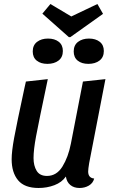

<svg xmlns="http://www.w3.org/2000/svg" viewBox="-20 -916 568 956"><path d="M419 -62Q419 -30 449 -27Q443 -4 422.5 8Q402 20 376 20Q348 20 330 5Q312 -10 308 -37Q288 -8 251 6Q214 20 172 20Q102 20 70 -18.5Q38 -57 38 -123Q38 -162 50.5 -230Q63 -298 102 -479Q105 -491 109 -510L218 -522Q172 -304 159.5 -237Q147 -170 147 -129Q147 -91 162.5 -65.5Q178 -40 214 -40Q262 -40 291 -87Q320 -134 333 -201L393 -510L505 -522L424 -104Q419 -74 419 -62ZM465 -896 493 -847 330 -731H323L191 -848L231 -896L335 -834ZM293 -662Q293 -631 271.5 -614.5Q250 -598 216 -598Q183 -598 163 -614Q143 -630 143 -660Q143 -691 164.5 -707.5Q186 -724 219 -724Q252 -724 272.5 -708Q293 -692 293 -662ZM497 -662Q497 -631 475.5 -614.5Q454 -598 420 -598Q387 -598 367 -614Q347 -630 347 -660Q347 -691 368.5 -707.5Q390 -724 423 -724Q456 -724 476.5 -708Q497 -692 497 -662Z"/></svg>

Font: Sansita
Style: Italic
Weight: 400
Italic angle: -11°
Designer: Pablo Cosgaya
Foundry: Omnibus-Type
Version: Version 1.006